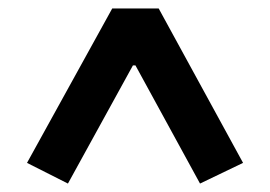

<svg xmlns="http://www.w3.org/2000/svg" viewBox="-20 -718 640 455"><path d="M556 -332 356 -698H246L44 -332L141 -283L295 -563H301L454 -283Z"/></svg>

Font: IBM Plex Thai Looped SemiBold
Style: Regular
Weight: 600
Designer: Mike Abbink, Paul van der Laan, Pieter van Rosmalen, Ben Mitchell, Mark Frömberg
Foundry: Bold Monday
Version: Version 1.0